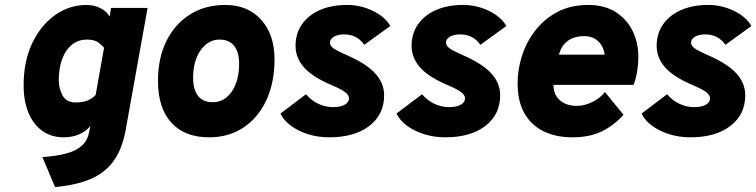

<svg xmlns="http://www.w3.org/2000/svg" viewBox="-20 -543 3057 776"><path d="M202.5 213 151.5 92Q207.5 88 247 77.5Q286.5 67 309.5 47Q332.5 27 339.5 -6L345.5 -34Q327 -11.5 299.2 0.2Q271.5 12 237.5 12Q188 12 151.8 -13.5Q115.5 -39 95.5 -86.2Q75.5 -133.5 75.5 -198Q75.5 -296 110.5 -369Q145.5 -442 203.2 -482.5Q261 -523 329.5 -523Q360.5 -523 386 -510Q411.5 -497 423.5 -476L428.5 -511H576.5L488.5 -21Q474.5 59 439 107.8Q403.5 156.5 345 181Q286.5 205.5 202.5 213ZM285.5 -129Q312.5 -129 331.2 -135.8Q350 -142.5 366.5 -159L400.5 -350Q394 -358.5 378.2 -370.8Q362.5 -383 331.5 -383Q296 -383 270.5 -362.2Q245 -341.5 231.2 -304.5Q217.5 -267.5 217.5 -219Q217.5 -187 232.5 -158Q247.5 -129 285.5 -129Z M825.5 12Q726.5 12 672.5 -47.2Q618.5 -106.5 618.5 -216Q618.5 -308 652.5 -377Q686.5 -446 747.8 -484.5Q809 -523 890.5 -523Q981.5 -523 1035.5 -463.2Q1089.5 -403.5 1089.5 -303Q1089.5 -209 1056.5 -138Q1023.5 -67 964 -27.5Q904.5 12 825.5 12ZM839.5 -130Q871.5 -130 895.5 -149.5Q919.5 -169 933 -204Q946.5 -239 946.5 -285Q946.5 -332.5 926.2 -357.8Q906 -383 867.5 -383Q836.5 -383 812.2 -363.2Q788 -343.5 774.2 -309Q760.5 -274.5 760.5 -230Q760.5 -180.5 780.5 -155.2Q800.5 -130 839.5 -130Z M1310.5 12Q1266.5 12 1226.5 -0.2Q1186.5 -12.5 1156.8 -34.2Q1127 -56 1113.5 -84L1216.5 -162Q1240.5 -135 1268.5 -122.5Q1296.5 -110 1326.5 -110Q1356 -110 1373.2 -119.8Q1390.5 -129.5 1390.5 -146Q1390.5 -158 1375.5 -170Q1360.5 -182 1320.5 -199Q1242.5 -232 1208.5 -270.8Q1174.5 -309.5 1174.5 -358Q1174.5 -407.5 1200.5 -444.8Q1226.5 -482 1273.2 -502.5Q1320 -523 1382.5 -523Q1437.5 -523 1486.8 -499.2Q1536 -475.5 1557.5 -438L1452.5 -362Q1423 -404 1370.5 -404Q1346 -404 1329.8 -394.8Q1313.5 -385.5 1313.5 -371Q1313.5 -359 1326.2 -349Q1339 -339 1379.5 -321Q1460.5 -286 1496.5 -246.5Q1532.5 -207 1532.5 -158Q1532.5 -80 1472.5 -34Q1412.5 12 1310.5 12Z M1779.5 12Q1735.5 12 1695.5 -0.2Q1655.5 -12.5 1625.8 -34.2Q1596 -56 1582.5 -84L1685.5 -162Q1709.5 -135 1737.5 -122.5Q1765.5 -110 1795.5 -110Q1825 -110 1842.2 -119.8Q1859.5 -129.5 1859.5 -146Q1859.5 -158 1844.5 -170Q1829.5 -182 1789.5 -199Q1711.5 -232 1677.5 -270.8Q1643.5 -309.5 1643.5 -358Q1643.5 -407.5 1669.5 -444.8Q1695.5 -482 1742.2 -502.5Q1789 -523 1851.5 -523Q1906.5 -523 1955.8 -499.2Q2005 -475.5 2026.5 -438L1921.5 -362Q1892 -404 1839.5 -404Q1815 -404 1798.8 -394.8Q1782.5 -385.5 1782.5 -371Q1782.5 -359 1795.2 -349Q1808 -339 1848.5 -321Q1929.5 -286 1965.5 -246.5Q2001.5 -207 2001.5 -158Q2001.5 -80 1941.5 -34Q1881.5 12 1779.5 12Z M2293 12Q2228 12 2178.2 -11.8Q2128.5 -35.5 2100.2 -84Q2072 -132.5 2072 -207Q2072 -264 2090.5 -320Q2109 -376 2145.2 -422Q2181.5 -468 2234.5 -495.5Q2287.5 -523 2357 -523Q2423.5 -523 2468.8 -494Q2514 -465 2537 -417.5Q2560 -370 2560 -314Q2560 -287 2555.8 -258.2Q2551.5 -229.5 2541 -200H2217Q2217 -171 2230 -152.2Q2243 -133.5 2264.2 -124.2Q2285.5 -115 2311 -115Q2342.5 -115 2374.5 -131Q2406.5 -147 2425 -171L2500 -79Q2462 -36.5 2412.8 -12.2Q2363.5 12 2293 12ZM2239 -322H2424Q2420.5 -345 2409.8 -361.8Q2399 -378.5 2381.5 -387.8Q2364 -397 2341 -397Q2318.5 -397 2298 -390Q2277.5 -383 2262 -366.5Q2246.5 -350 2239 -322Z M2770 12Q2726 12 2686 -0.2Q2646 -12.5 2616.2 -34.2Q2586.5 -56 2573 -84L2676 -162Q2700 -135 2728 -122.5Q2756 -110 2786 -110Q2815.5 -110 2832.8 -119.8Q2850 -129.5 2850 -146Q2850 -158 2835 -170Q2820 -182 2780 -199Q2702 -232 2668 -270.8Q2634 -309.5 2634 -358Q2634 -407.5 2660 -444.8Q2686 -482 2732.8 -502.5Q2779.5 -523 2842 -523Q2897 -523 2946.2 -499.2Q2995.5 -475.5 3017 -438L2912 -362Q2882.5 -404 2830 -404Q2805.5 -404 2789.2 -394.8Q2773 -385.5 2773 -371Q2773 -359 2785.8 -349Q2798.5 -339 2839 -321Q2920 -286 2956 -246.5Q2992 -207 2992 -158Q2992 -80 2932 -34Q2872 12 2770 12Z"/></svg>

Font: Overpass Black
Style: Italic
Weight: 900
Italic angle: -10°
Designer: Delve Withrington, Dave Bailey, Thomas Jockin
Foundry: Delve Fonts LLC
Version: Version 4.000